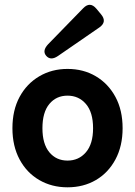

<svg xmlns="http://www.w3.org/2000/svg" viewBox="-20 -788 577 819"><path d="M268 11Q201 11 147.5 -20Q94 -51 63.5 -108Q33 -165 33 -241Q33 -318 63.5 -374.5Q94 -431 147.5 -462.5Q201 -494 268 -494Q336 -494 389 -462.5Q442 -431 472.5 -374.5Q503 -318 503 -241Q503 -165 472.5 -108Q442 -51 389 -20Q336 11 268 11ZM268 -103Q316 -103 346.5 -138.5Q377 -174 377 -241Q377 -309 346.5 -344.5Q316 -380 268 -380Q220 -380 190.5 -344.5Q161 -309 161 -241Q161 -174 190.5 -138.5Q220 -103 268 -103ZM227 -549Q196 -528 177 -550Q159 -571 185 -599L335 -753Q364 -783 391 -751L411 -727Q438 -695 404 -671Z"/></svg>

Font: Zen Maru Gothic Black
Style: Regular
Weight: 900
Designer: Yoshimichi Ohira
Foundry: Positype
Version: Version 1.001